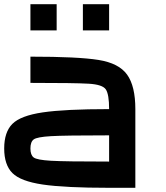

<svg xmlns="http://www.w3.org/2000/svg" viewBox="-20 -895 790 915"><path d="M500 -125V-250Q289.1 -250 222.7 -246.1Q156.2 -242.2 140.6 -230.5Q125 -218.8 125 -187.5Q125 -156.2 140.6 -144.5Q156.2 -132.8 222.7 -128.9Q289.1 -125 500 -125ZM625 -375V0H500Q289.1 0 183.6 -15.6Q78.1 -31.2 39.1 -70.3Q0 -109.4 0 -187.5Q0 -265.6 39.1 -304.7Q78.1 -343.8 183.6 -359.4Q289.1 -375 500 -375Q500 -445.3 484.4 -468.8Q468.8 -492.2 402.3 -496.1Q335.9 -500 125 -500V-625Q351.6 -625 449.2 -609.4Q546.9 -593.8 585.9 -539.1Q625 -484.4 625 -375ZM500 -875V-750H375V-875ZM250 -875V-750H125V-875Z"/></svg>

Font: CraftyPE
Style: Regular
Weight: 400
Designer: Erek Butcher
Foundry: Haunted Coop
Version: Version 0.018;April 4, 2024;FontCreator 15.0.0.2962 64-bit